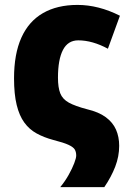

<svg xmlns="http://www.w3.org/2000/svg" viewBox="-20 -583 526 781"><path d="M295.4 -563Q337.9 -563 381.1 -552Q424.3 -541 467.8 -519L418.9 -384.8Q388.2 -401.4 357.7 -410.2Q327.1 -418.9 298.3 -418.9Q256.3 -418.9 236.1 -379.9Q215.8 -340.8 215.8 -267.1Q215.8 -227.1 225.1 -203.4Q234.4 -179.7 260 -165.5Q285.6 -151.4 334 -138.7Q381.8 -127.4 410.4 -106.2Q439 -85 451.9 -55.7Q464.8 -26.4 464.8 10.3Q464.8 53.2 448.7 95Q432.6 136.7 404.3 178.2H225.1Q245.1 153.8 259.5 127.9Q273.9 102.1 282 80.8Q290 59.6 290 49.8Q290 35.6 284.4 25.6Q278.8 15.6 259 6.3Q239.3 -2.9 196.8 -13.7Q158.7 -23.9 128.9 -40.3Q99.1 -56.6 78.9 -84.5Q58.6 -112.3 47.9 -156Q37.1 -199.7 37.1 -264.6Q37.1 -363.3 66.9 -429.7Q96.7 -496.1 154.5 -529.5Q212.4 -563 295.4 -563Z"/></svg>

Font: Open Sans SemiCondensed ExtraBold
Style: Regular
Weight: 800
Width: 4
Designer: Monotype Design Team
Foundry: Monotype Imaging Inc.
Version: Version 3.000